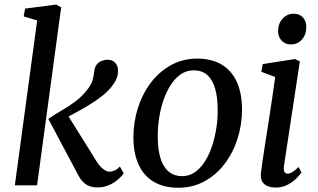

<svg xmlns="http://www.w3.org/2000/svg" viewBox="-20 -830 1424 860"><path d="M46.5 0 146.5 -738.5 86 -756.5 92.5 -791.5 231.5 -809.5 254 -797 146 0ZM416 9.5Q396.5 9.5 380.5 3.5Q364.5 -2.5 352.2 -14.8Q340 -27 330.5 -45.5L196.5 -297.5Q227 -318.5 258.5 -336.5Q290 -354.5 319.8 -377.2Q349.5 -400 375 -433.5Q390 -453.5 395.2 -473Q400.5 -492.5 402 -510.5Q404 -529.5 413.2 -541Q422.5 -552.5 436 -557.5Q449.5 -562.5 462 -562.5Q483 -562.5 495.8 -549Q508.5 -535.5 508.5 -515Q509.5 -498.5 503.2 -481.5Q497 -464.5 485 -448.5Q467 -423.5 437.5 -400.2Q408 -377 375.2 -357.5Q342.5 -338 313.5 -322.5Q284.5 -307 267 -297L273 -331L414 -105Q426.5 -85 442 -73Q457.5 -61 470 -61Q479.5 -61 491.2 -65.5Q503 -70 517 -84L534 -54Q526 -41 509 -26.2Q492 -11.5 468.5 -1Q445 9.5 416 9.5Z M863.5 -567.5Q928 -567.5 972.8 -540.8Q1017.5 -514 1040.8 -463Q1064 -412 1064 -339Q1064 -271.5 1044 -208.8Q1024 -146 986.2 -96.2Q948.5 -46.5 895.8 -17.8Q843 11 778 11Q715 11 670 -15Q625 -41 601.5 -91.2Q578 -141.5 577.5 -213Q577.5 -282 597.5 -345.5Q617.5 -409 655.2 -459Q693 -509 745.8 -538.2Q798.5 -567.5 863.5 -567.5ZM848 -515Q815 -515 789 -496.8Q763 -478.5 743.8 -448Q724.5 -417.5 711.5 -379Q698.5 -340.5 692.5 -299.5Q686.5 -258.5 686.5 -219.5Q686.5 -159 699.5 -119.2Q712.5 -79.5 736.8 -60.2Q761 -41 795.5 -41Q828 -41 853.5 -59Q879 -77 898.2 -107.5Q917.5 -138 930 -176.5Q942.5 -215 949 -256Q955.5 -297 955 -335.5Q955 -396.5 942.8 -436Q930.5 -475.5 907 -495.2Q883.5 -515 848 -515Z M1215.5 10Q1193.5 10 1177.8 3.2Q1162 -3.5 1154.2 -17.5Q1146.5 -31.5 1148.5 -53Q1150.5 -73 1155.8 -108Q1161 -143 1168 -188Q1175 -233 1183 -283.5Q1191 -334 1198.5 -385.8Q1206 -437.5 1212.5 -485L1150.5 -508.5L1157 -543L1301 -565.5L1323 -555L1252 -87.5Q1249 -69.5 1254 -60.8Q1259 -52 1267.5 -52Q1277.5 -52 1289 -58.8Q1300.5 -65.5 1317.5 -82L1330.5 -57Q1325.5 -49.5 1310.2 -33.5Q1295 -17.5 1271 -3.8Q1247 10 1215.5 10ZM1283 -631Q1257.5 -631 1241.2 -648.2Q1225 -665.5 1225.5 -693.5Q1226.5 -726 1246.5 -747.2Q1266.5 -768.5 1296 -768.5Q1321.5 -768.5 1336.8 -752Q1352 -735.5 1352 -709.5Q1352 -675 1332.5 -653Q1313 -631 1283 -631Z"/></svg>

Font: Merriweather 20pt
Style: Italic
Weight: 400
Italic angle: -7.8°
Version: Version 2.101